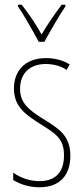

<svg xmlns="http://www.w3.org/2000/svg" viewBox="-20 -783 352 813"><path d="M144 -606H168C194 -653 228 -713 257 -756V-763H241C207 -717 182 -681 156 -637C132 -681 98 -730 72 -763H56V-756C78 -725 117 -656 144 -606ZM278 -123C278 -210 228 -239 162 -280C98 -320 65 -349 65 -407C65 -475 109 -512 174 -512C206 -512 240 -503 262 -487L275 -510C249 -527 213 -537 175 -537C82 -537 39 -479 39 -408C39 -330 90 -296 157 -254C216 -217 251 -195 251 -125C251 -56 217 -16 147 -16C105 -16 65 -31 36 -52V-21C59 -6 98 10 147 10C235 10 278 -43 278 -123Z"/></svg>

Font: Noto Sans Khmer UI ExtraCondensed Thin
Style: Regular
Weight: 100
Width: 2
Designer: Danh Hong and the Monotype Design Team
Foundry: Monotype Imaging Inc.
Version: Version 2.002